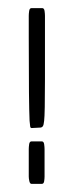

<svg xmlns="http://www.w3.org/2000/svg" viewBox="-20 -454 200 474"><path d="M89 -156Q88 -145 85.5 -142Q83 -139 79 -139L60 -138Q55 -137 54.5 -142Q54 -147 53 -156Q52 -177 51.5 -226Q51 -275 51 -361V-415Q51 -420 52 -427Q53 -434 58 -434H84Q89 -434 90 -427Q91 -420 91 -415V-361V-258Q91 -216 90.5 -190Q90 -164 89 -156ZM83 0H58Q54 0 52.5 -6.5Q51 -13 51 -18V-86Q51 -91 52 -98Q53 -105 58 -105H83Q88 -105 89 -98Q90 -91 90 -86V-18Q90 -13 89 -6.5Q88 0 83 0Z"/></svg>

Font: Chathura
Style: Bold
Weight: 700
Designer: Appaji Ambarisha Darbha
Foundry: Aditya Fonts
Version: Version 1.002 2016